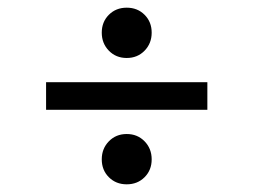

<svg xmlns="http://www.w3.org/2000/svg" viewBox="-20 -600 660 500"><path d="M100 -314V-386H520V-314ZM310 -120Q282 -120 263.5 -138.5Q245 -157 245 -185Q245 -213 263.5 -232Q282 -251 310 -251Q338 -251 356.5 -232Q375 -213 375 -185Q375 -157 356.5 -138.5Q338 -120 310 -120ZM310 -449Q282 -449 263.5 -468Q245 -487 245 -515Q245 -543 263.5 -561.5Q282 -580 310 -580Q338 -580 356.5 -561.5Q375 -543 375 -515Q375 -487 356.5 -468Q338 -449 310 -449Z"/></svg>

Font: Space Grotesk
Style: Regular
Weight: 400
Designer: Florian Karsten
Foundry: Florian Karsten
Version: Version 2.000